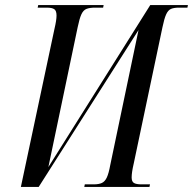

<svg xmlns="http://www.w3.org/2000/svg" viewBox="-20 -734 758 754"><path d="M194 -621Q198 -638 200 -651Q202 -664 202 -673Q202 -692 193 -698Q184 -704 164 -704H128L130 -714H387L385 -704H353Q332 -704 319.5 -699Q307 -694 299.5 -677.5Q292 -661 285 -627L170 -78L570 -714H718L716 -704H683Q663 -704 651.5 -699Q640 -694 632.5 -677.5Q625 -661 618 -627L505 -91Q501 -74 499 -60.5Q497 -47 497 -37Q497 -21 506 -15.5Q515 -10 536 -10H569L567 0H311L313 -10H348Q368 -10 380 -15.5Q392 -21 399.5 -37Q407 -53 413 -86L524 -616L132 0H62Z"/></svg>

Font: Noto Serif Display ExtraCondensed
Style: Italic
Weight: 400
Width: 2
Italic angle: -12°
Designer: Monotype Design Team
Foundry: Monotype Imaging Inc.
Version: Version 2.009